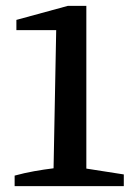

<svg xmlns="http://www.w3.org/2000/svg" viewBox="-20 -636 449 656"><path d="M30 0V-36Q63 -45 96.5 -51Q130 -57 163 -61L172 -533H36V-568L212 -616H275V-60L403 -40V0Z"/></svg>

Font: Piazzolla Thin SemiBold
Style: Regular
Weight: 600
Version: Version 2.005